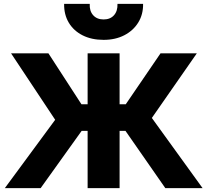

<svg xmlns="http://www.w3.org/2000/svg" viewBox="-20 -977 1077 997"><path d="M5 0 266.5 -355 37.5 -700H231.5L403 -435.5H435V-700H601V-435.5H633L813.5 -700H1002L768.5 -364.5L1032 0H838.5L631.5 -297.5H601V0H435V-297.5H404L191 0ZM518 -770Q455.5 -770 409 -793.5Q362.5 -817 337.2 -859.2Q312 -901.5 313 -957H446Q444 -920 463.8 -898Q483.5 -876 518 -876Q552.5 -876 572 -898Q591.5 -920 590 -957H723Q724 -902.5 698 -860.2Q672 -818 625.5 -794Q579 -770 518 -770Z"/></svg>

Font: Geologica
Style: Bold
Weight: 700
Designer: Sindre Bremnes, Frode Helland
Foundry: Monokrom Skriftforlag AS
Version: Version 1.010; ttfautohint (v1.8.4.7-5d5b);gftools[0.9.28]